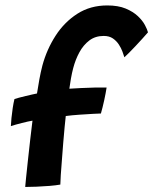

<svg xmlns="http://www.w3.org/2000/svg" viewBox="-20 -702 578 724"><path d="M75 3Q75 -0.5 78 -28.5Q81 -56.5 85.2 -96.8Q89.5 -137 94.2 -177.8Q99 -218.5 102.5 -247Q87 -244.5 62.5 -238.2Q38 -232 21 -226.5Q21.5 -238 23.2 -256.8Q25 -275.5 28 -295Q31 -314.5 34.5 -328.5Q39.5 -330.5 51.2 -333.5Q63 -336.5 77 -340Q91 -343.5 102.8 -346Q114.5 -348.5 119.5 -349.5Q123.5 -376 128.5 -403.2Q133.5 -430.5 140 -455.5Q156.5 -516 189.5 -567.2Q222.5 -618.5 271.5 -650Q320.5 -681.5 384.5 -681.5Q425.5 -681.5 453.8 -669.8Q482 -658 499.8 -641.2Q517.5 -624.5 526.5 -607.5Q535.5 -590.5 538 -580Q529 -569.5 516.5 -555.8Q504 -542 490.8 -528Q477.5 -514 466.5 -502.8Q455.5 -491.5 449 -486Q446.5 -494 441.8 -507.2Q437 -520.5 428.2 -534Q419.5 -547.5 405.8 -557Q392 -566.5 371 -566.5Q339.5 -566.5 317 -549.5Q294.5 -532.5 279.5 -505Q264.5 -477.5 256 -445Q251.5 -428 247.5 -405.8Q243.5 -383.5 241.5 -367.5Q258 -368.5 286 -370Q314 -371.5 341.2 -372Q368.5 -372.5 382 -372Q379 -352 373 -324.2Q367 -296.5 360.5 -274Q356 -274 332.5 -272.8Q309 -271.5 279.8 -269.5Q250.5 -267.5 228 -264.5Q226.5 -251 223.8 -224Q221 -197 218.5 -164.2Q216 -131.5 213.5 -99.2Q211 -67 209.2 -42Q207.5 -17 207.5 -6Q191 -3 166.8 -1Q142.5 1 117.8 2Q93 3 75 3Z"/></svg>

Font: Grandstander Thin Medium
Style: Italic
Weight: 500
Italic angle: -15°
Version: Version 1.200